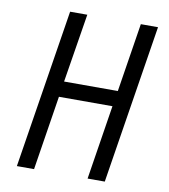

<svg xmlns="http://www.w3.org/2000/svg" viewBox="-82 -800 764 869"><g transform="rotate(10 300.0 -365.0)"><path d="M54 0 170 -730H249L198 -414H445L495 -730H574L458 0H379L433 -342H187L133 0Z"/></g></svg>

Font: JetBrains Mono NL Light
Style: Italic
Weight: 300
Italic angle: -9°
Designer: Philipp Nurullin, Konstantin Bulenkov
Foundry: JetBrains
Version: Version 2.304; ttfautohint (v1.8.4.7-5d5b)